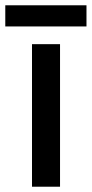

<svg xmlns="http://www.w3.org/2000/svg" viewBox="-38 -706 347 726"><path d="M189 0H83V-539H189ZM289 -686V-606H-18V-686Z"/></svg>

Font: Noto Sans Armenian Medium
Style: Regular
Weight: 500
Designer: Monotype Design Team
Foundry: Monotype Imaging Inc.
Version: Version 2.007